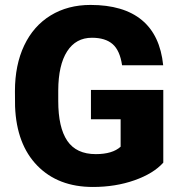

<svg xmlns="http://www.w3.org/2000/svg" viewBox="-20 -741 722 771"><path d="M635.7 -87.9Q596.2 -43.9 520 -17.1Q443.8 9.8 353 9.8Q213.4 9.8 129.9 -75.7Q46.4 -161.1 40.5 -313.5L40 -375Q40 -480 77.1 -558.3Q114.3 -636.7 183.3 -679Q252.4 -721.2 343.3 -721.2Q476.1 -721.2 549.6 -660.4Q623 -599.6 635.3 -479H470.2Q461.4 -538.6 432.1 -564Q402.8 -589.4 349.1 -589.4Q284.7 -589.4 249.5 -534.7Q214.4 -480 213.9 -378.4V-335.4Q213.9 -229 250.2 -175.5Q286.6 -122.1 364.7 -122.1Q431.6 -122.1 464.4 -151.9V-262.2H345.2V-379.9H635.7Z"/></svg>

Font: Vazir Black UI
Style: Black-UI
Weight: 900
Designer: Saber Rastikerdar
Foundry: Saber Rastikerdar
Version: Version 30.1.0